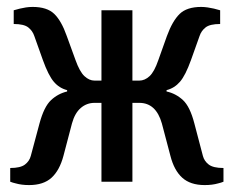

<svg xmlns="http://www.w3.org/2000/svg" viewBox="-20 -530 682 560"><path d="M9.8 0V-40Q39.6 -40 52.7 -50Q65.9 -60.1 69.8 -75.2L95.2 -169.9Q108.4 -218.8 128.7 -237.8Q148.9 -256.8 175.8 -263.2V-267.1Q152.8 -272.9 137 -291.5Q121.1 -310.1 105 -355L80.1 -424.8Q75.2 -439.9 62.5 -450Q49.8 -460 20 -460V-500Q27.8 -502 38.1 -504.9Q45.9 -506.8 55.4 -508.3Q64.9 -509.8 75.2 -509.8Q117.2 -509.8 138.2 -489.5Q159.2 -469.2 174.8 -424.8L200.2 -355Q212.4 -320.8 226.3 -307.9Q240.2 -294.9 255.9 -294.9H275.9V-500H366.2V-294.9H386.2Q402.3 -294.9 416.3 -307.9Q430.2 -320.8 441.9 -355L466.8 -424.8Q482.9 -468.8 503.9 -489.3Q524.9 -509.8 566.9 -509.8Q575.7 -509.8 585.9 -508.3Q596.2 -506.8 604 -504.9Q613.8 -502 622.1 -500V-460Q592.3 -460 579.6 -450Q566.9 -439.9 562 -424.8L537.1 -355Q521 -310.1 504.9 -291.5Q488.8 -272.9 465.8 -267.1V-263.2Q492.7 -257.3 513.4 -238.3Q534.2 -219.2 546.9 -169.9L571.8 -75.2Q575.7 -60.1 588.9 -50Q602.1 -40 631.8 -40V0Q625 2.9 616.2 4.9Q599.1 9.8 577.1 9.8Q535.2 9.8 511.5 -11.7Q487.8 -33.2 477.1 -75.2L452.1 -169.9Q435.1 -230 386.2 -230H366.2V0H275.9V-230H255.9Q232.9 -230 215.6 -215.1Q198.2 -200.2 189.9 -169.9L165 -75.2Q153.8 -33.2 130.4 -11.7Q106.9 9.8 64.9 9.8Q43 9.8 25.9 4.9Q17.1 2.9 9.8 0Z"/></svg>

Font: 
Style: .
Weight: 400
Designer: Jovanny Lemonad
Foundry: Jovanny Lemonad
Version: Version 1.002